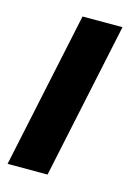

<svg xmlns="http://www.w3.org/2000/svg" viewBox="-92 -573 433 622"><g transform="rotate(15 124.5 -262.0)"><path d="M107 -524H241L130 0H-4Z"/></g></svg>

Font: Raleway-v4020
Style: Bold Italic
Weight: 700
Italic angle: -12°
Designer: Matt McInerney, Pablo Impallari, Rodrigo Fuenzalida
Foundry: Matt McInerney, Pablo Impallari, Rodrigo Fuenzalida
Version: Version 4.020;PS 004.020;hotconv 1.0.88;makeotf.lib2.5.64775